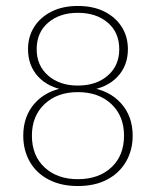

<svg xmlns="http://www.w3.org/2000/svg" viewBox="-20 -614 523 644"><path d="M241 10Q185 10 143.5 -11.5Q102 -33 80 -71.5Q58 -110 58 -159Q58 -224 96.5 -267.5Q135 -311 203 -321V-311Q142 -320 108 -357Q74 -394 74 -449Q74 -491 94.5 -523.5Q115 -556 152.5 -575Q190 -594 241 -594Q293 -594 330.5 -575Q368 -556 388.5 -523.5Q409 -491 409 -449Q409 -394 374.5 -357Q340 -320 279 -311V-321Q347 -311 386 -267.5Q425 -224 425 -159Q425 -110 402.5 -71.5Q380 -33 339 -11.5Q298 10 241 10ZM87 -159Q87 -92 129.5 -52.5Q172 -13 241 -13Q311 -13 353.5 -52.5Q396 -92 396 -159Q396 -225 353.5 -265Q311 -305 241 -305Q172 -305 129.5 -265Q87 -225 87 -159ZM103 -449Q103 -394 141.5 -360.5Q180 -327 241 -327Q303 -327 341.5 -360.5Q380 -394 380 -449Q380 -505 341.5 -538Q303 -571 241 -571Q180 -571 141.5 -538Q103 -505 103 -449Z"/></svg>

Font: Rokkitt Thin
Style: Regular
Weight: 250
Version: Version 3.103